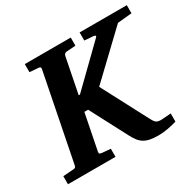

<svg xmlns="http://www.w3.org/2000/svg" viewBox="-165 -840 1048 1025"><g transform="rotate(-30 359.0 -327.5)"><path d="M646 -612.8 388.2 -367.2 526.9 -103Q535.6 -86.4 541.3 -76.2Q546.9 -65.9 552.7 -59.8Q558.6 -53.7 565.9 -51.5Q573.2 -49.3 585 -48.8Q588.9 -48.8 598.6 -49.6Q608.4 -50.3 619.1 -51Q629.9 -51.8 638.4 -52.5Q647 -53.2 647.9 -53.2V-2.9Q620.6 5.4 590.8 10.7Q561 16.1 533.2 16.1Q502.9 16.1 481.7 11.7Q460.4 7.3 445.1 -2.2Q429.7 -11.7 418.2 -26.6Q406.7 -41.5 396 -62L275.9 -291H252.9L209 -69.8Q207.5 -60.1 212.2 -57.6Q216.8 -55.2 225.1 -54.2Q233.4 -53.7 242.2 -52.7Q249.5 -51.8 258.5 -51.3Q267.6 -50.8 276.9 -49.8V0H-16.1V-49.8Q-6.3 -50.8 4.4 -51.3Q15.1 -51.8 24.9 -52.7Q36.1 -53.7 46.9 -54.2Q54.7 -54.2 59.6 -57.6Q64.5 -61 65.9 -70.8L170.9 -601.1Q173.3 -609.9 169.4 -613Q165.5 -616.2 158.2 -617.2Q149.9 -617.7 141.1 -618.2Q133.3 -618.7 124 -619.4Q114.7 -620.1 105 -621.1V-670.9H388.2V-621.1Q377.9 -620.1 367.9 -619.4Q357.9 -618.7 350.1 -618.2Q341.3 -617.7 333 -617.2Q325.7 -616.2 321 -613Q316.4 -609.9 314 -600.1L271 -382.8H278.8L503.9 -602.1Q511.7 -608.9 508.5 -612.5Q505.4 -616.2 495.1 -617.2Q486.3 -617.2 477.5 -618.2Q469.7 -618.7 460.4 -619.4Q451.2 -620.1 442.9 -621.1V-670.9H733.9V-621.1Z"/></g></svg>

Font: Charis SIL Viet
Style: Bold Italic
Weight: 700
Italic angle: -11°
Foundry: SIL International
Version: Version 5.000